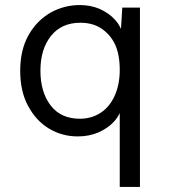

<svg xmlns="http://www.w3.org/2000/svg" viewBox="-20 -530 667 760"><path d="M534 210V-500H464L457 -383H469C464 -409 453 -432 436 -451C419 -470 398 -484 374 -495C350 -505 324 -510 296 -510C255 -510 216 -500 180 -480C144 -459 115 -430 93 -391C71 -352 60 -305 60 -250C60 -196 70 -150 91 -111C112 -72 139 -42 174 -21C209 0 247 10 288 10C317 10 344 5 370 -6C395 -17 417 -32 435 -53C452 -73 463 -98 468 -127L454 -137V210ZM296 -60C247 -60 208 -77 181 -112C154 -147 140 -193 140 -250C140 -307 154 -353 182 -388C210 -423 249 -440 298 -440C329 -440 357 -433 380 -418C403 -403 422 -382 435 -355C448 -327 454 -293 454 -253C454 -214 447 -180 434 -151C421 -122 402 -99 379 -84C355 -68 327 -60 296 -60Z"/></svg>

Font: WorkSans-Regular
Style: Regular
Weight: 500
Designer: Wei Huang
Foundry: Wei Huang
Version: ""